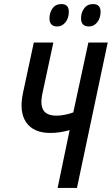

<svg xmlns="http://www.w3.org/2000/svg" viewBox="-20 -923 549 943"><path d="M263 0 322 -284Q301 -278 277 -274Q253 -270 228 -270Q145 -270 109 -321.5Q73 -373 93 -467L146 -714H242L189 -467Q176 -409 193 -382Q210 -355 257 -355Q277 -355 299.5 -359.5Q322 -364 340 -371L414 -714H509L358 0ZM417 -793Q378 -793 378 -833Q378 -861 393.5 -882Q409 -903 437 -903Q474 -903 474 -865Q474 -834 457.5 -813.5Q441 -793 417 -793ZM261 -793Q223 -793 223 -833Q223 -861 238 -882Q253 -903 282 -903Q318 -903 318 -865Q318 -834 301.5 -813.5Q285 -793 261 -793Z"/></svg>

Font: Noto Sans ExtraCondensed Medium
Style: Italic
Weight: 500
Width: 2
Italic angle: -12°
Designer: Monotype Design Team
Foundry: Monotype Imaging Inc.
Version: Version 2.013; ttfautohint (v1.8.4.7-5d5b)